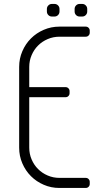

<svg xmlns="http://www.w3.org/2000/svg" viewBox="-20 -932 515 952"><path d="M275 -50C254.3 -50 234.8 -53.9 216.5 -61.8C198.2 -69.6 182.2 -80.2 168.8 -93.8C155.2 -107.2 144.6 -123.2 136.8 -141.5C128.9 -159.8 125 -179.3 125 -200V-450H305C310.7 -450 315.4 -451.9 319.2 -455.8C323.1 -459.6 325 -464.3 325 -470V-480C325 -485.7 323.1 -490.4 319.2 -494.2C315.4 -498.1 310.7 -500 305 -500H125V-600C125 -620.7 128.9 -640.2 136.8 -658.5C144.6 -676.8 155.2 -692.8 168.8 -706.2C182.2 -719.8 198.2 -730.4 216.5 -738.2C234.8 -746.1 254.3 -750 275 -750H405C410.7 -750 415.4 -751.9 419.2 -755.8C423.1 -759.6 425 -764.3 425 -770V-780C425 -785.7 423.1 -790.4 419.2 -794.2C415.4 -798.1 410.7 -800 405 -800H275C247.3 -800 221.3 -794.8 197 -784.2C172.7 -773.8 151.5 -759.5 133.5 -741.5C115.5 -723.5 101.2 -702.3 90.8 -678C80.2 -653.7 75 -627.7 75 -600V-200C75 -172.3 80.2 -146.3 90.8 -122C101.2 -97.7 115.5 -76.5 133.5 -58.5C151.5 -40.5 172.7 -26.2 197 -15.8C221.3 -5.2 247.3 0 275 0H405C410.7 0 415.4 -1.9 419.2 -5.8C423.1 -9.6 425 -14.3 425 -20V-30C425 -35.7 423.1 -40.4 419.2 -44.2C415.4 -48.1 410.7 -50 405 -50ZM212.5 -887.5V-875C212.5 -868 214.9 -862.1 219.8 -857.2C224.6 -852.4 230.5 -850 237.5 -850H250C257 -850 262.9 -852.4 267.8 -857.2C272.6 -862.1 275 -868 275 -875V-887.5C275 -894.5 272.6 -900.4 267.8 -905.2C262.9 -910.1 257 -912.5 250 -912.5H237.5C230.5 -912.5 224.6 -910.1 219.8 -905.2C214.9 -900.4 212.5 -894.5 212.5 -887.5ZM350 -887.5V-875C350 -868 352.4 -862.1 357.2 -857.2C362.1 -852.4 368 -850 375 -850H387.5C394.5 -850 400.4 -852.4 405.2 -857.2C410.1 -862.1 412.5 -868 412.5 -875V-887.5C412.5 -894.5 410.1 -900.4 405.2 -905.2C400.4 -910.1 394.5 -912.5 387.5 -912.5H375C368 -912.5 362.1 -910.1 357.2 -905.2C352.4 -900.4 350 -894.5 350 -887.5Z"/></svg>

Font: lerotica
Style: Regular
Weight: 400
Designer: defharo
Foundry: deFharo
Version: Version 1.001 2011